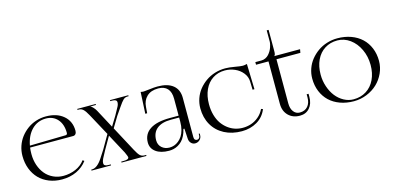

<svg xmlns="http://www.w3.org/2000/svg" viewBox="-66 -1091 3062 1489"><g transform="rotate(-15 1465.0 -346.0)"><path d="M34 -248Q34 -288.8 46.9 -326.9Q59.8 -365 83.2 -395.8Q106.8 -426.5 138 -449.6Q169.2 -472.8 208 -485.4Q246.8 -498 288 -498Q376 -498 429 -452.6Q482 -407.2 482 -331Q482 -315.2 474.4 -305.6Q466.8 -296 454 -296H108.2Q105 -272.2 105 -244Q105 -196.2 119.2 -154.5Q133.5 -112.8 158.9 -82.4Q184.2 -52 221.6 -34.5Q259 -17 303 -17Q353.8 -17 400.2 -36.6Q446.8 -56.2 476 -96L488 -87Q454.5 -42.2 402.4 -17.6Q350.2 7 285 7Q229.5 7 182.6 -11.6Q135.8 -30.2 103.1 -63.5Q70.5 -96.8 52.2 -144.2Q34 -191.8 34 -248ZM110.8 -311 399 -317Q405.2 -317 409.1 -320.9Q413 -324.8 413 -332Q413 -401.2 377.6 -441.6Q342.2 -482 284 -482Q217 -482 171 -436.1Q125 -390.2 110.8 -311Z M522 0V-8H527Q570.2 -8 612 -72L652 -134L715 -243L620 -418Q599.8 -455.5 584.4 -469.2Q569 -483 551 -483H539V-491H687V-483H643V-482Q651.8 -479 664.2 -465.2Q676.8 -451.5 685 -436L764 -288L810 -363L843 -423Q854 -442.2 854 -460Q854 -483 818 -483H802V-491H949V-483H939Q920.8 -483 906.2 -469.6Q891.8 -456.2 866 -418L824 -357L773 -272L880 -72Q900 -34.2 914.1 -21.1Q928.2 -8 949 -8H963V0H763V-8H780Q803.8 -8 813.9 -12.8Q824 -17.5 824 -28Q824 -33 808 -69L723 -227L666 -128L634 -68Q624 -49.5 624 -31Q624 -8 659 -8H679V0Z M1000 -97Q1000 -165.2 1055 -201.1Q1110 -237 1215 -237H1285V-373Q1285 -426.8 1259.6 -454.4Q1234.2 -482 1186 -482Q1126.8 -482 1094 -450.5Q1061.2 -419 1058 -368L1054 -318H1039L1048 -491Q1060 -488 1072 -488Q1083 -488 1120.8 -493Q1158.5 -498 1185 -498Q1266 -498 1309 -463Q1352 -428 1352 -362V-47Q1352 -32.2 1358.5 -25.6Q1365 -19 1375 -19Q1385.2 -19 1392.1 -26.6Q1399 -34.2 1399 -48V-61H1407V-48Q1407 -26.5 1391.5 -11.2Q1376 4 1354 4Q1335.2 4 1321.8 -10.1Q1308.2 -24.2 1307 -45L1302 -128H1294Q1287.5 -98.5 1275.6 -75Q1263.8 -51.5 1249 -36.4Q1234.2 -21.2 1216.2 -11.2Q1198.2 -1.2 1180.5 2.9Q1162.8 7 1144 7Q1077.2 7 1038.6 -21.5Q1000 -50 1000 -97ZM1067 -97Q1067 -60.5 1092 -38.2Q1117 -16 1154 -16Q1172.8 -16 1191 -22.1Q1209.2 -28.2 1226.4 -41.9Q1243.5 -55.5 1256.5 -75.1Q1269.5 -94.8 1277.2 -123.9Q1285 -153 1285 -188V-222H1219Q1145.5 -222 1106.2 -189.9Q1067 -157.8 1067 -97Z M1462 -248Q1462 -288.8 1475.4 -326.9Q1488.8 -365 1513.4 -395.8Q1538 -426.5 1570.8 -449.6Q1603.5 -472.8 1644.1 -485.4Q1684.8 -498 1728 -498Q1759.2 -498 1804.2 -490Q1849.2 -482 1867 -482Q1877.5 -482 1900 -487L1906 -283H1891L1889 -350Q1887.8 -388.2 1862.9 -419.2Q1838 -450.2 1800.1 -466.6Q1762.2 -483 1721 -483Q1666 -483 1623.8 -455.6Q1581.5 -428.2 1558.2 -377.8Q1535 -327.2 1535 -261Q1535 -213.5 1546.6 -173.1Q1558.2 -132.8 1578.1 -104.5Q1598 -76.2 1624.6 -56.1Q1651.2 -36 1681 -26.5Q1710.8 -17 1742 -17Q1777.2 -17 1809.2 -27.5Q1841.2 -38 1870 -62.1Q1898.8 -86.2 1916 -122L1930 -117Q1906 -56.8 1851.8 -24.9Q1797.5 7 1729 7Q1650 7 1589.2 -24.9Q1528.5 -56.8 1495.2 -114.8Q1462 -172.8 1462 -248Z M2131 -463V-108Q2131 -67 2150 -42Q2169 -17 2200 -17Q2241 -17 2264 -43.6Q2287 -70.2 2287 -115V-140H2302V-115Q2302 -60 2272.6 -26.5Q2243.2 7 2195 7Q2137.5 7 2102.2 -28.5Q2067 -64 2067 -122V-463H1967V-484H2015Q2033 -484 2048.8 -491.5Q2064.5 -499 2075.1 -510.9Q2085.8 -522.8 2094 -536.6Q2102.2 -550.5 2106.9 -564.6Q2111.5 -578.8 2113.8 -589.2Q2116 -599.8 2116 -606V-699H2131V-527Q2131 -496.2 2121 -492V-491H2328L2323 -463Z M2628 7Q2568.5 7 2518.5 -11.2Q2468.5 -29.5 2433.6 -62.5Q2398.8 -95.5 2379.4 -142.6Q2360 -189.8 2360 -246Q2360 -286.8 2373.6 -325.2Q2387.2 -363.8 2412.2 -394.8Q2437.2 -425.8 2470.1 -449.1Q2503 -472.5 2543.9 -485.2Q2584.8 -498 2628 -498Q2687.5 -498 2737.5 -479.8Q2787.5 -461.5 2822.4 -428.6Q2857.2 -395.8 2876.6 -348.9Q2896 -302 2896 -246Q2896 -194.8 2874.8 -148Q2853.5 -101.2 2817.6 -67.2Q2781.8 -33.2 2732.1 -13.1Q2682.5 7 2628 7ZM2630 -8Q2687.5 -8 2731.9 -35.9Q2776.2 -63.8 2800.6 -114.8Q2825 -165.8 2825 -232Q2825 -299.8 2798 -357.2Q2771 -414.8 2724.8 -448.4Q2678.5 -482 2624 -482Q2566.5 -482 2522.8 -454.4Q2479 -426.8 2455 -376Q2431 -325.2 2431 -259Q2431 -208.2 2446.8 -161.9Q2462.5 -115.5 2489 -81.8Q2515.5 -48 2552.5 -28Q2589.5 -8 2630 -8Z"/></g></svg>

Font: FogtwoNo5
Style: Regular
Weight: 400
Designer: gluk (gluksza@wp.pl)
Foundry: gluk (gluksza@wp.pl)
Version: Version 0.87